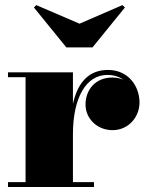

<svg xmlns="http://www.w3.org/2000/svg" viewBox="-20 -750 588 770"><path d="M299 -655 125.5 -729.5 116 -720 246 -560H351L481 -720L471 -729.5ZM12 -19.5V0H357V-19.5H272.5V-212C272.5 -357 324.5 -449.5 410.5 -449.5C436 -449.5 457.5 -442.5 474.5 -430.5C461 -436 446.5 -439 430.5 -439C362.5 -439 323 -390 323 -330.5C323 -275.5 368.5 -228 431.5 -228C494.5 -228 539.5 -280 539.5 -339C539.5 -403 496 -469.5 413 -469.5C334 -469.5 291 -416.5 272.5 -333.5V-460H12V-440.5H82.5V-19.5Z"/></svg>

Font: Bodoni* 11pt Fatface
Style: Regular
Weight: 900
Version: Version 2.3